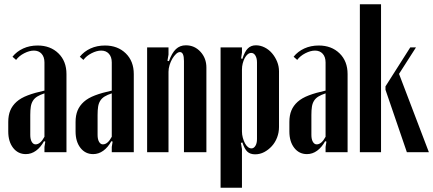

<svg xmlns="http://www.w3.org/2000/svg" viewBox="-20 -719 2046 907"><path d="M19 -143Q19 -174 28.5 -197Q38 -220 58 -238Q78 -256 111 -268.5Q144 -281 190 -291V-424Q190 -450 176.5 -465Q163 -480 140 -480Q119 -480 94.5 -467.5Q70 -455 56 -436L39 -451Q59 -476 89.5 -490Q120 -504 158 -504Q218 -504 256 -467Q294 -430 294 -369V0H190V-25L194 -50L188 -52Q172 -23 150 -7Q128 9 102 9Q65 9 42 -20.5Q19 -50 19 -98ZM148 -37Q171 -37 190 -73V-278Q169 -271 156 -263Q143 -255 135.5 -243Q128 -231 125.5 -215Q123 -199 123 -176V-82Q123 -61 130 -49Q137 -37 148 -37Z M337 -143Q337 -174 346.5 -197Q356 -220 376 -238Q396 -256 429 -268.5Q462 -281 508 -291V-424Q508 -450 494.5 -465Q481 -480 458 -480Q437 -480 412.5 -467.5Q388 -455 374 -436L357 -451Q377 -476 407.5 -490Q438 -504 476 -504Q536 -504 574 -467Q612 -430 612 -369V0H508V-25L512 -50L506 -52Q490 -23 468 -7Q446 9 420 9Q383 9 360 -20.5Q337 -50 337 -98ZM466 -37Q489 -37 508 -73V-278Q487 -271 474 -263Q461 -255 453.5 -243Q446 -231 443.5 -215Q441 -199 441 -176V-82Q441 -61 448 -49Q455 -37 466 -37Z M778 -430Q792 -469 811 -487Q830 -505 858 -505Q899 -505 927 -474.5Q955 -444 955 -400V0H849V-431Q849 -473 830 -473Q821 -473 811.5 -464Q802 -455 794 -441.5Q786 -428 781 -411.5Q776 -395 776 -380V0H675V-495H776V-461L771 -432Z M1119 -443 1125 -441Q1136 -476 1151 -490.5Q1166 -505 1189 -505Q1210 -505 1230 -495Q1250 -485 1265 -467.5Q1280 -450 1289 -428Q1298 -406 1298 -382V-119Q1298 -93 1289 -69.5Q1280 -46 1264 -28.5Q1248 -11 1228 -0.5Q1208 10 1185 10Q1162 10 1148.5 -2.5Q1135 -15 1125 -46L1118 -44L1123 -15V168H1022V-495H1123V-470ZM1123 -98Q1123 -83 1127 -68.5Q1131 -54 1137 -42.5Q1143 -31 1151 -24.5Q1159 -18 1168 -18Q1179 -18 1186.5 -30Q1194 -42 1194 -62V-424Q1194 -444 1186.5 -456.5Q1179 -469 1167 -469Q1158 -469 1150 -462.5Q1142 -456 1136 -444.5Q1130 -433 1126.5 -419Q1123 -405 1123 -390Z M1347 -143Q1347 -174 1356.5 -197Q1366 -220 1386 -238Q1406 -256 1439 -268.5Q1472 -281 1518 -291V-424Q1518 -450 1504.5 -465Q1491 -480 1468 -480Q1447 -480 1422.5 -467.5Q1398 -455 1384 -436L1367 -451Q1387 -476 1417.5 -490Q1448 -504 1486 -504Q1546 -504 1584 -467Q1622 -430 1622 -369V0H1518V-25L1522 -50L1516 -52Q1500 -23 1478 -7Q1456 9 1430 9Q1393 9 1370 -20.5Q1347 -50 1347 -98ZM1476 -37Q1499 -37 1518 -73V-278Q1497 -271 1484 -263Q1471 -255 1463.5 -243Q1456 -231 1453.5 -215Q1451 -199 1451 -176V-82Q1451 -61 1458 -49Q1465 -37 1476 -37Z M1780 0H1680V-699H1780ZM1865 -370 2006 0H1902L1801 -295V-311L1918 -495H1945Z"/></svg>

Font: Moniqa Extra Bold Narrow Heading
Style: Regular
Weight: 800
Width: 4
Designer: Rajesh Rajput
Foundry: Rajesh Rajput
Version: Version 1.000;December 15, 2022;FontCreator 14.0.0.2794 32-b